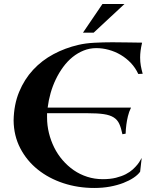

<svg xmlns="http://www.w3.org/2000/svg" viewBox="-20 -913 777 958"><path d="M669.9 -543.9Q655.8 -574.7 633.1 -598.6Q610.4 -622.6 582.3 -639.2Q554.2 -655.8 522.9 -664.3Q491.7 -672.9 460.9 -672.9Q427.2 -672.9 397.5 -660.9Q367.7 -648.9 342 -628.2Q316.4 -607.4 295.4 -578.9Q274.4 -550.3 258.5 -517.3Q242.7 -484.4 232.4 -448.2Q222.2 -412.1 217.8 -376H633.8Q623.5 -355.5 618.2 -332.8Q612.8 -310.1 610.4 -290.5Q607.4 -267.6 606.9 -246.1L590.8 -243.2Q584.5 -274.4 575.2 -294.9Q565.9 -315.4 547.4 -327.1Q528.8 -338.9 497.8 -343.5Q466.8 -348.1 417 -348.1H214.8V-327.1Q214.8 -287.6 224.1 -249.5Q233.4 -211.4 250.5 -177Q267.6 -142.6 292.5 -113.8Q317.4 -85 348.1 -63.7Q378.9 -42.5 415.5 -30.8Q452.1 -19 493.2 -19Q530.3 -19 558.6 -26.1Q586.9 -33.2 607.7 -43.9Q628.4 -54.7 642.6 -67.6Q656.7 -80.6 666 -92.3Q675.3 -104 679.9 -113Q684.6 -122.1 687 -125L679.2 -56.2Q668 -40.5 646.5 -26.1Q625 -11.7 595.5 -0.2Q565.9 11.2 529.3 18.1Q492.7 24.9 450.2 24.9Q368.7 24.9 296.1 1Q223.6 -22.9 168.7 -66.9Q113.8 -110.8 81.3 -173.1Q48.8 -235.4 47.9 -312Q49.3 -391.1 75.4 -454.3Q101.6 -517.6 145.3 -564.7Q189 -611.8 247.1 -642.8Q305.2 -673.8 371.1 -689Q405.8 -697.3 450.7 -699.7Q495.6 -702.1 541 -702.1Q585 -702.1 623.8 -701.2Q662.6 -700.2 689 -700.2Q683.6 -677.2 681.4 -659.4Q679.2 -641.6 679.2 -626Q679.2 -604 682.6 -585.2Q686 -566.4 691.9 -544.9ZM601.1 -893.1 447.3 -750H394L491.2 -893.1Z"/></svg>

Font: Uncial Antiqua
Style: Regular
Weight: 400
Version: Version 1.000